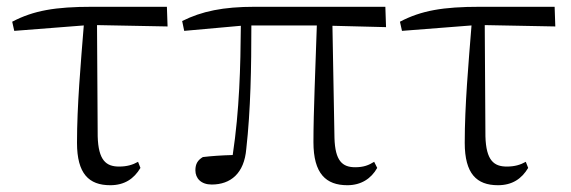

<svg xmlns="http://www.w3.org/2000/svg" viewBox="-20 -532 1682 566"><path d="M305 14C347 14 375 -5 394 -37L387 -55C371 -46 354 -41 331 -41C293 -41 270 -59 268 -130L266 -458L474 -454L472 -512H252C143 -512 79 -501 16 -468L22 -441L227 -457C218 -344 207 -221 207 -111C207 -20 242 14 305 14Z M1004 14C1044 14 1074 -5 1092 -37L1083 -55C1067 -45 1052 -39 1027 -39C989 -39 968 -58 966 -125L960 -456L1118 -452L1116 -512H731C638 -512 575 -499 517 -470L523 -441L690 -456C689 -335 686 -208 666 -75C631 -74 603 -72 578 -69C563 -60 556 -49 556 -30C556 -6 573 12 604 12C660 12 700 -21 706 -93C719 -208 721 -335 721 -457H914C910 -329 904 -204 904 -113C904 -20 941 14 1004 14Z M1448 14C1490 14 1518 -5 1537 -37L1530 -55C1514 -46 1497 -41 1474 -41C1436 -41 1413 -59 1411 -130L1409 -458L1617 -454L1615 -512H1395C1286 -512 1222 -501 1159 -468L1165 -441L1370 -457C1361 -344 1350 -221 1350 -111C1350 -20 1385 14 1448 14Z"/></svg>

Font: Noto Serif CJK TC Light
Style: Regular
Weight: 300
Designer: Ryoko NISHIZUKA 西塚涼子 (kana & ideographs); Frank Grießhammer (Latin, Greek & Cyrillic); Wenlong ZHANG 张文龙 (bopomofo); San
Foundry: Adobe
Version: Version 2.001;hotconv 1.1.0;makeotfexe 2.6.0